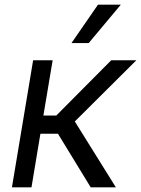

<svg xmlns="http://www.w3.org/2000/svg" viewBox="-20 -804 605 824"><path d="M31.2 0H115.1L153.4 -230.1H228.7L369.3 0H477.3L301.1 -282.7L565.3 -545.5H457.4L221.6 -308.2H166.2L206 -545.5H122.2ZM286.9 -619.3H360.8L498.6 -784.1H400.6Z"/></svg>

Font: Magic Ui Pro
Style: Italic
Weight: 400
Italic angle: -9.39999°
Designer: Stefan Endress, Andreas Faust
Version: Version 1.000;FEAKit 1.0